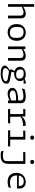

<svg xmlns="http://www.w3.org/2000/svg" viewBox="2280 -3084 1021 5620"><g transform="rotate(90 2790.0 -274.5)"><path d="M518.5 0 516.5 -389C516 -469.5 468 -518 377.5 -518C306.5 -518 241 -488.5 184 -445.5H180.5V-765H101.5V0H180.5V-400C237.5 -433 294.5 -453 345 -453C400.5 -453 438 -429.5 438 -358V0Z M926 12C1054 12 1174.5 -67 1174.5 -253C1174.5 -421 1077 -518.5 936 -518.5C810 -518.5 685 -440 685 -253C685 -86.5 782 12 926 12ZM768 -266C768 -379 799.5 -414.5 823 -431C847 -447 877.5 -454.5 920.5 -454.5C1073.5 -454.5 1091 -339 1091 -242.5C1091 -129.5 1058.5 -93 1035.5 -77.5C1013 -62 981 -53.5 938.5 -53.5C785.5 -53.5 768 -169 768 -266Z M1758.5 0 1756.5 -389C1756 -469.5 1708 -518 1617.5 -518C1546.5 -518 1477 -488.5 1420 -445.5H1416V-507H1341.5V0H1420.5V-400C1477.5 -433 1534.5 -453 1585 -453C1640.5 -453 1678 -429.5 1678 -358V0Z M2138.5 -179C2260.5 -179 2355.5 -249.5 2355.5 -353C2355.5 -395 2338.5 -426 2316 -450L2315.5 -451.5L2433.5 -457.5L2419 -524.5C2369.5 -522.5 2319 -501 2289.5 -483.5C2252.5 -507.5 2209 -519 2157 -519C2020 -519 1935.5 -439 1935.5 -343.5C1935.5 -272.5 1984.5 -214 2060.5 -190.5L2054.5 -178.5C2042.5 -154.5 2013 -108 2013 -79.5C2013 -65 2019.5 -54 2033 -44.5L1988.5 -16.5C1927 23 1899 53.5 1899 96C1899 176.5 1997.5 215 2130.5 215C2303.5 215 2431.5 152.5 2431.5 49C2431.5 -25.5 2369.5 -48 2313 -58L2102.5 -95C2083 -98.5 2077.5 -108 2084 -127L2103.5 -181C2114.5 -179.5 2126.5 -179 2138.5 -179ZM1975 81C1975 34.5 2023 -4 2074 -28.5C2083 -26.5 2093 -24.5 2104 -22.5L2273 5C2329 14 2358.5 33.5 2358.5 66.5C2358.5 131 2253.5 160 2143 160C2036.5 160 1975 133 1975 81ZM2012.5 -361.5C2012.5 -403 2023.5 -425.5 2037.5 -436.5C2051.5 -448 2077 -458.5 2128.5 -458.5C2234 -458.5 2280.5 -412 2280.5 -333C2280.5 -291.5 2269.5 -269 2255.5 -258C2241.5 -246.5 2216.5 -236 2165 -236C2059.5 -236 2012.5 -282.5 2012.5 -361.5Z M3001.5 0V-375C3001.5 -471 2942 -518.5 2802.5 -518.5C2724 -518.5 2646.5 -501.5 2588 -481.5L2569.5 -403C2650.5 -434.5 2730.5 -449.5 2809.5 -449.5C2873.5 -449.5 2921.5 -426.5 2921.5 -357V-296.5C2788.5 -294.5 2551.5 -275 2551.5 -129C2551.5 -53 2609 12 2724 12C2771 12 2841.5 -1 2913.5 -43.5H2921.5V0ZM2630 -141.5C2630 -172 2642.5 -200.5 2702.5 -217.5C2759 -234 2855 -237 2921.5 -236.5V-93.5C2857.5 -64 2790 -49.5 2746 -49.5C2671.5 -49.5 2630 -90 2630 -141.5Z M3389.5 -506.5H3177L3166 -444H3318.5V-63H3167L3178 0H3585L3596 -63H3397.5V-369C3482.5 -418 3556.5 -441.5 3668.5 -438L3662.5 -514C3648.5 -517 3635 -518 3620.5 -518C3527 -518 3448 -475.5 3398 -407H3389.5Z M3809 -506.5 3799 -444H3987V-63H3790.5L3800.5 0H4260L4270 -63H4066V-506.5ZM3948 -706.5C3948 -671 3973.5 -649.5 4009.5 -649.5C4045.5 -649.5 4071 -671 4071 -706.5C4071 -742 4045.5 -763 4009.5 -763C3973.5 -763 3948 -742 3948 -706.5Z M4436 -506.5 4425 -444H4697V20C4697 80 4681 106.5 4665 120C4647.5 135 4608.5 151 4533.5 151C4480 151 4435.5 143 4396 131.5L4410 204C4441.5 211.5 4474 216 4521 216C4679 216 4776.5 169.5 4776.5 -15.5V-506.5ZM4660 -706.5C4660 -671 4685 -649.5 4721 -649.5C4757.5 -649.5 4782.5 -671 4782.5 -706.5C4782.5 -742 4757.5 -763 4721 -763C4685 -763 4660 -742 4660 -706.5Z M5185 -432C5205 -447 5239.5 -459 5287.5 -459C5381 -459 5424 -415.5 5424 -333C5424 -326.5 5424 -320 5423.5 -314.5H5119C5130 -382 5162.5 -416 5185 -432ZM5040 -241C5040 -84 5130 12 5302 12C5376.5 12 5436 -6 5471.5 -19.5L5476.5 -84.5C5437.5 -70.5 5385 -57 5323.5 -57C5159 -57 5116 -152 5115.5 -263.5H5500V-320.5C5500 -426 5452 -518.5 5308 -518.5C5165 -518.5 5040 -425.5 5040 -241Z"/></g></svg>

Font: Monaspace Argon Light
Style: Regular
Weight: 300
Designer: Riley Cran & the Lettermatic Team
Foundry: Lettermatic
Version: Version 1.000 (Monaspace Argon)